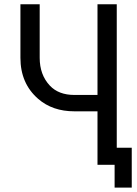

<svg xmlns="http://www.w3.org/2000/svg" viewBox="-20 -752 626 876"><path d="M424.8 0V-244.1H319.3Q219.7 -244.1 154.3 -300.8Q73.2 -371.1 73.2 -488.3V-732.4H161.1V-488.3Q161.1 -410.6 207.5 -361.3Q247.6 -318.8 319.3 -318.8H424.8V-732.4H512.7V-78.1H581.1V104H502.9V0Z"/></svg>

Font: Consola Mono
Style: Book
Weight: 400
Monospace: yes
Designer: Wojciech Kalinowski "wmk69" (wmk69@o2.pl)
Foundry: Wojciech Kalinowski "wmk69" (wmk69@o2.pl)
Version: Version 2.1.0